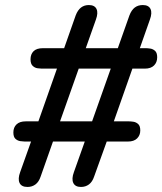

<svg xmlns="http://www.w3.org/2000/svg" viewBox="-20 -733 643 761"><path d="M89 8Q65 8 57.5 -8Q50 -24 60 -51L107 -183L138 -172H78Q72 -172 61 -173.5Q50 -175 41.5 -182.5Q33 -190 33 -208Q33 -228 45.5 -240Q58 -252 82 -252H162L129 -243L210 -473L236 -461H145Q139 -461 128.5 -462.5Q118 -464 109.5 -472Q101 -480 101 -498Q101 -518 113 -530Q125 -542 150 -542H264L230 -530L280 -672Q288 -693 301 -703Q314 -713 332 -713Q355 -713 362.5 -697.5Q370 -682 360 -655L320 -542H447L493 -672Q501 -693 514 -703Q527 -713 546 -713Q569 -713 576.5 -697.5Q584 -682 574 -655L530 -530L499 -542H558Q565 -542 575.5 -540.5Q586 -539 594.5 -531.5Q603 -524 603 -506Q603 -486 590.5 -473.5Q578 -461 554 -461H475L509 -473L428 -243L401 -252H491Q498 -252 508.5 -250.5Q519 -249 527.5 -241.5Q536 -234 536 -216Q536 -197 523.5 -184.5Q511 -172 487 -172H373L407 -183L353 -33Q346 -12 332.5 -2Q319 8 301 8Q278 8 270.5 -8Q263 -24 273 -51L316 -172H190L141 -33Q134 -12 120.5 -2Q107 8 89 8ZM218 -252H345L419 -461H292Z"/></svg>

Font: Nunito ExtraLight
Style: Bold Italic
Weight: 700
Italic angle: -9°
Version: Version 3.602